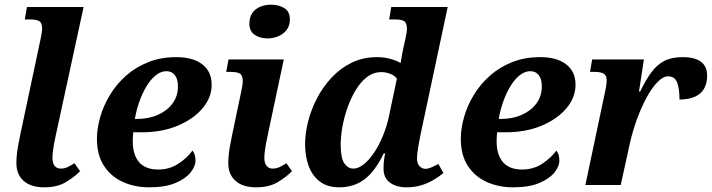

<svg xmlns="http://www.w3.org/2000/svg" viewBox="-20 -790 3040 820"><path d="M169 10Q112 10 81 -17.5Q50 -45 50 -93Q50 -107 51.5 -125Q53 -143 57 -165Q61 -187 66 -212L153 -622Q156 -635 158 -648Q160 -661 160 -665Q160 -692 148 -699.5Q136 -707 107 -707H86L95 -760H337L218 -211Q214 -193 211 -176.5Q208 -160 206 -144.5Q204 -129 204 -115Q204 -93 213.5 -81.5Q223 -70 239 -70Q255 -70 268 -76Q281 -82 298 -93L322 -59Q298 -34 261 -12Q224 10 169 10Z M616.9 10Q556 10 505.5 -12.5Q455 -35 424.5 -81Q394 -127 394 -197.3Q394 -241.5 408 -290.3Q422 -339 449.5 -384.5Q477 -430 518 -466.5Q559 -503 613 -524.5Q667 -546 732.9 -546Q804.5 -546 844.2 -515.1Q884 -484.3 884 -428.1Q884 -374 845.5 -328Q807 -282 739.7 -253.5Q672.3 -225 586 -225H549.1Q548.1 -214.7 547.5 -204.8Q547 -195 547 -187Q547 -129 574 -97.5Q601 -66 655.9 -66Q704.7 -66 742.9 -91.5Q781 -117 802 -147Q815 -131 815 -104Q815 -80 794 -53.5Q773 -27 729.4 -8.5Q685.7 10 616.9 10ZM564.6 -282Q615 -282 654.5 -299.6Q694 -317.2 717 -348.3Q740 -379.5 740 -421Q740 -452 727 -469Q714 -486 690.5 -486Q667 -486 644.8 -468Q622.6 -450 604.8 -420Q587 -390 574.5 -354Q562 -318 556 -282Z M1074 10Q1017 10 986 -17.5Q955 -45 955 -93Q955 -107 956.5 -125Q958 -143 962 -165Q966 -187 971 -212L1010 -398Q1013 -411 1015 -424Q1017 -437 1017 -441Q1017 -468 1005 -475.5Q993 -483 964 -483H946L956 -536H1192L1123 -211Q1119 -193 1116 -176.5Q1113 -160 1111 -144.5Q1109 -129 1109 -115Q1109 -93 1118.5 -81.5Q1128 -70 1144 -70Q1160 -70 1173 -76Q1186 -82 1203 -93L1227 -59Q1203 -34 1166 -12Q1129 10 1074 10ZM1123 -626Q1090 -626 1067.5 -641.5Q1045 -657 1045 -688Q1045 -717 1058 -735Q1071 -753 1092 -761.5Q1113 -770 1138 -770Q1170 -770 1194 -755.5Q1218 -741 1218 -707Q1218 -680 1204 -662Q1190 -644 1168.5 -635Q1147 -626 1123 -626Z M1429 10Q1378 10 1345.5 -15Q1313 -40 1298 -82Q1283 -124 1283 -173Q1283 -220 1296 -271.5Q1309 -323 1334.5 -371.5Q1360 -420 1397 -459.5Q1434 -499 1482.5 -522.5Q1531 -546 1590 -546Q1619 -546 1645.5 -539Q1672 -532 1691 -521Q1693 -534 1696.5 -553.5Q1700 -573 1702 -582L1711 -622Q1714 -635 1716 -647.5Q1718 -660 1718 -665Q1718 -692 1706 -699.5Q1694 -707 1665 -707H1642L1651 -760H1892L1776 -215Q1773 -200 1769.5 -181Q1766 -162 1763.5 -144Q1761 -126 1761 -114Q1761 -91 1772 -80Q1783 -69 1796 -69Q1809 -69 1824.5 -76Q1840 -83 1852 -90L1874 -51Q1857 -37 1833 -22.5Q1809 -8 1780 1Q1751 10 1716 10Q1673 10 1645.5 -10Q1618 -30 1618 -70Q1618 -89 1620 -105.5Q1622 -122 1625 -135H1619Q1582 -58 1536.5 -24Q1491 10 1429 10ZM1489 -70Q1511 -70 1534 -88.5Q1557 -107 1578 -138.5Q1599 -170 1615 -209Q1631 -248 1640 -288L1675 -454Q1665 -468 1646 -475Q1627 -482 1609 -482Q1575 -482 1547.5 -461Q1520 -440 1499 -405Q1478 -370 1463.5 -328.5Q1449 -287 1442 -246Q1435 -205 1435 -172Q1435 -115 1450.5 -92.5Q1466 -70 1489 -70Z M2170.9 10Q2110 10 2059.5 -12.5Q2009 -35 1978.5 -81Q1948 -127 1948 -197.3Q1948 -241.5 1962 -290.3Q1976 -339 2003.5 -384.5Q2031 -430 2072 -466.5Q2113 -503 2167 -524.5Q2221 -546 2286.9 -546Q2358.5 -546 2398.2 -515.1Q2438 -484.3 2438 -428.1Q2438 -374 2399.5 -328Q2361 -282 2293.7 -253.5Q2226.3 -225 2140 -225H2103.1Q2102.1 -214.7 2101.5 -204.8Q2101 -195 2101 -187Q2101 -129 2128 -97.5Q2155 -66 2209.9 -66Q2258.7 -66 2296.9 -91.5Q2335 -117 2356 -147Q2369 -131 2369 -104Q2369 -80 2348 -53.5Q2327 -27 2283.4 -8.5Q2239.7 10 2170.9 10ZM2118.6 -282Q2169 -282 2208.5 -299.6Q2248 -317.2 2271 -348.3Q2294 -379.5 2294 -421Q2294 -452 2281 -469Q2268 -486 2244.5 -486Q2221 -486 2198.8 -468Q2176.6 -450 2158.8 -420Q2141 -390 2128.5 -354Q2116 -318 2110 -282Z M2565 -402Q2567 -410 2569 -424Q2571 -438 2571 -448Q2571 -467 2559 -475Q2547 -483 2518 -483H2500L2509 -536H2730L2709 -399H2714Q2737 -447 2761 -480Q2785 -513 2816.5 -529.5Q2848 -546 2895 -546Q2948 -546 2974 -526Q3000 -506 3000 -468Q3000 -416 2969.5 -390.5Q2939 -365 2882 -365Q2882 -411 2872 -437.5Q2862 -464 2833 -464Q2812 -464 2788 -439.5Q2764 -415 2741.5 -373.5Q2719 -332 2700 -280Q2681 -228 2669 -173L2631 0H2480Z"/></svg>

Font: Noto Serif
Style: Italic
Weight: 400
Italic angle: -12°
Designer: Monotype Design Team
Foundry: Monotype Imaging Inc.
Version: Version 2.013